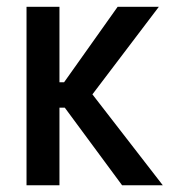

<svg xmlns="http://www.w3.org/2000/svg" viewBox="-20 -549 519 569"><path d="M58.6 0V-528.8H156.2V-305.2H190.4L154.3 -283.2L328.6 -528.8H450.7L232.9 -241.7V-296.4L462.4 0H341.8L154.3 -253.9L190.4 -230H156.2V0Z"/></svg>

Font: Reddit Sans Condensed Medium
Style: Regular
Weight: 500
Designer: Stephen Hutchings
Foundry: Reddit
Version: Version 1.014